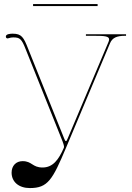

<svg xmlns="http://www.w3.org/2000/svg" viewBox="-20 -930 655 952"><path d="M464 -900V-910H144V-900ZM307.5 -197.5 525.5 -715.5C536.5 -742 558 -752.5 599.5 -752.5H605V-760H406V-752.5H446C499.5 -752.5 521 -750.5 521 -734.5C521 -730 519.5 -725 516.5 -718.5L316.5 -245.5C312 -235 310.5 -230.5 307 -230.5C303.5 -230.5 301.5 -234.5 297.5 -245L119.5 -688.5C97.5 -745 87 -763 43 -763C33.5 -763 9 -762 9 -749C9 -742.5 12.5 -739.5 18.5 -739.5C19.5 -739.5 21 -740 22 -740.5C31 -743.5 38.5 -744.5 45.5 -744.5C78 -744.5 87 -738 107.5 -685.5L290 -229.5C293 -222 297.5 -208.5 297.5 -201.5C297.5 -200 297 -198 296.5 -197C271 -138.5 242.5 -99.5 191 -99.5C139.5 -99.5 139.5 -131 92 -131C59.5 -131 37.5 -108 37.5 -74C37.5 -28 73.5 2.5 128 2.5C217 2.5 240 -37.5 307.5 -197.5Z"/></svg>

Font: ZnikomitNo24
Style: Regular
Weight: 500
Designer: gluk
Foundry: gluk
Version: Version 0.55